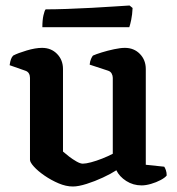

<svg xmlns="http://www.w3.org/2000/svg" viewBox="-20 -674 645 698"><path d="M245 4Q220 4 193 -7.5Q166 -19 142 -35.5Q118 -52 103.5 -68Q89 -84 89 -93V-391Q89 -400 85 -407Q81 -414 72 -417L15 -437Q17 -451 20 -459Q23 -467 28 -472Q45 -481 77 -490.5Q109 -500 133 -500Q166 -500 187.5 -478Q209 -456 209 -423V-123Q218 -115 231 -105Q244 -95 258 -87Q272 -79 281 -79Q292 -79 311 -84Q330 -89 351.5 -97.5Q373 -106 390 -115V-391Q390 -399 386 -406.5Q382 -414 373 -417L306 -439Q307 -451 311 -460Q315 -469 318 -472Q329 -477 350 -483.5Q371 -490 394.5 -495Q418 -500 434 -500Q467 -500 488.5 -478Q510 -456 510 -423V-75L577 -68Q580 -64 583 -55.5Q586 -47 586 -36Q580 -28 564 -19.5Q548 -11 529 -5.5Q510 0 495 0Q464 0 439 -16Q414 -32 403 -55Q383 -42 354 -28.5Q325 -15 295 -5.5Q265 4 245 4ZM134 -575Q134 -601 138 -618.5Q142 -636 146 -640Q178 -640 222.5 -641.5Q267 -643 313 -645.5Q359 -648 396 -650.5Q433 -653 451 -654L462 -645Q461 -621 457 -602Q453 -583 450 -575Z"/></svg>

Font: Texturina 12pt SemiBold
Style: Regular
Weight: 600
Designer: Guillermo Torres Carreño
Foundry: Omnibus-Type
Version: Version 1.002